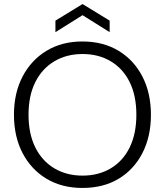

<svg xmlns="http://www.w3.org/2000/svg" viewBox="-20 -917 815 949"><path d="M387 12Q286 12 210 -33.5Q134 -79 91.5 -160.5Q49 -242 49 -350Q49 -457 91.5 -538.5Q134 -620 210 -666Q286 -712 387 -712Q490 -712 566 -666Q642 -620 684 -538.5Q726 -457 726 -350Q726 -242 684 -160.5Q642 -79 566.5 -33.5Q491 12 387 12ZM388 -49Q467 -49 527.5 -85Q588 -121 621 -188.5Q654 -256 654 -350Q654 -444 621 -511Q588 -578 527.5 -614Q467 -650 388 -650Q309 -650 248.5 -614Q188 -578 154.5 -511Q121 -444 121 -350Q121 -256 154.5 -188.5Q188 -121 248.5 -85Q309 -49 388 -49ZM254 -758V-815L388 -897L522 -815V-758L388 -842Z"/></svg>

Font: DM Sans 16pt Light
Style: Regular
Weight: 300
Version: Version 4.004;gftools[0.9.30]